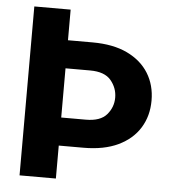

<svg xmlns="http://www.w3.org/2000/svg" viewBox="-51 -758 717 805"><g transform="rotate(5 307.0 -355.5)"><path d="M61 -710.9H213.9V-582H317.4Q404.3 -582 463.9 -553.5Q523.4 -524.9 554.2 -475.1Q585 -425.3 585 -360.4Q585 -295.9 554.2 -245.8Q523.4 -195.8 463.9 -167.2Q404.3 -138.7 317.4 -138.7H213.9V0H61ZM317.4 -463.9H213.9V-256.8H317.4Q378.9 -256.8 405.5 -288.1Q432.1 -319.3 432.1 -359.4Q432.1 -399.9 405.5 -431.9Q378.9 -463.9 317.4 -463.9Z"/></g></svg>

Font: Vazirmatn FD ExtraBold
Style: Regular
Weight: 800
Designer: Saber Rastikerdar
Foundry: Saber Rastikerdar
Version: Version 33.003